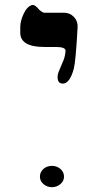

<svg xmlns="http://www.w3.org/2000/svg" viewBox="-20 -611 365 791"><path d="M224.6 -322.3 241.2 -361.8Q249 -380.9 250 -402.3Q250 -417.5 209.5 -417.5H162.6Q64.9 -417.5 63.5 -474.6V-500Q63.5 -523.9 77.4 -554Q91.3 -584 111.8 -590.3Q120.6 -592.8 133.3 -580.1Q134.8 -577.6 141.1 -571.3Q155.3 -558.6 162.6 -558.6H243.7Q267.6 -558.6 284.2 -541.5Q300.8 -524.4 299.8 -500Q292 -357.9 284.2 -328.6Q267.6 -266.6 238.8 -266.6Q217.3 -266.6 217.3 -293.5Q216.8 -304.7 224.6 -322.3ZM158.9 85Q173.3 72.3 193.8 72.3Q214.4 72.3 229 85Q243.7 97.7 243.7 116.7Q243.7 135.7 228.3 147.9Q212.9 160.2 193.8 160.2Q174.8 160.2 159.7 147.9Q144.5 135.7 144.5 116.7Q144.5 97.7 158.9 85Z"/></svg>

Font: Accordance
Style: Bold
Weight: 700
Version: Version 1.2 (build January 31, 2020) Miklal Software Solutio